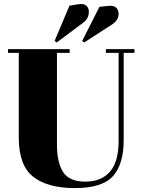

<svg xmlns="http://www.w3.org/2000/svg" viewBox="-20 -951 723 981"><path d="M586 -229V-681H521V-700H667V-681H612V-236Q612 -112 557 -51Q502 10 362.5 10Q223 10 149.5 -48Q76 -106 76 -247V-681H21V-700H336V-681H271V-213Q271 -121 302.5 -72Q334 -23 416 -23Q498 -23 542 -74Q586 -125 586 -229ZM400 -742 488 -916 533 -921Q561 -924 573.5 -912Q586 -900 586 -880Q586 -847 551 -825L410 -734ZM259 -742 335 -922 379 -929Q407 -934 420.5 -922.5Q434 -911 434 -891Q434 -856 405 -835L270 -734Z"/></svg>

Font: SVN-Abril Fatface
Style: Regular
Weight: 400
Designer: Veronika Burian, Jos? Scaglione
Foundry: TypeTogether
Version: Version 1.001